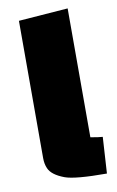

<svg xmlns="http://www.w3.org/2000/svg" viewBox="-80 -710 468 766"><g transform="rotate(-10 154.5 -327.0)"><path d="M250 -665V-143Q282 -137 299 -136L290 11Q162 11 121 -4Q70 -23 58 -52Q50 -70 50 -94V-650Z"/></g></svg>

Font: Myanmar Thuriya
Style: Regular
Weight: 400
Designer: Danh Hong
Foundry: Google Inc.
Version: Version 2.00 November 23, 2015